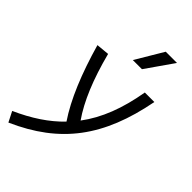

<svg xmlns="http://www.w3.org/2000/svg" viewBox="-335 -893 1220 1220"><g transform="rotate(45 275.5 -282.5)"><path d="M0.5 230.5C324.2 87.4 490.7 -134.8 564 -517.6H478.5C449.2 -346.7 397.5 -211.9 315.9 -103C245.6 -203.6 187.5 -343.3 140.1 -525.9L52.7 -517.6C109.9 -317.4 177.2 -153.3 257.3 -34.7C181.6 43.9 85.4 107.4 -34.7 161.1ZM278.8 -609.4H360.8L490.2 -794.9H389.2Z"/></g></svg>

Font: Cascadia Code SemiLight
Style: Italic
Weight: 350
Italic angle: -10°
Monospace: yes
Designer: Aaron Bell
Foundry: Saja Typeworks
Version: Version 2404.023